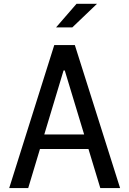

<svg xmlns="http://www.w3.org/2000/svg" viewBox="-20 -960 660 980"><path d="M593 0 362 -730H257L27 0H124L184 -199.5H431.5L492 0ZM266 -820 370.5 -940.5H475L349 -820ZM206 -273.5 304.5 -600.5H310.5L409.5 -273.5Z"/></svg>

Font: Monaspace Neon
Style: Regular
Weight: 400
Designer: Riley Cran & the Lettermatic Team
Foundry: Lettermatic
Version: Version 1.200 (Monaspace Neon)